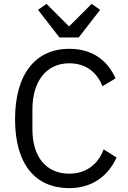

<svg xmlns="http://www.w3.org/2000/svg" viewBox="-20 -963 661 995"><path d="M388 -769 499 -912 455 -943 338 -826 221 -943 177 -912 288 -769ZM339 12C455 12 540 -49 584 -147L517 -189C489 -113 428 -63 339 -63C219 -63 148 -150 148 -293V-397C148 -540 219 -635 339 -635C425 -635 483 -588 511 -516L579 -557C535 -654 455 -710 339 -710C163 -710 58 -578 58 -345C58 -112 163 12 339 12Z"/></svg>

Font: LVC Sans
Style: Regular
Weight: 400
Designer: Mike Abbink, Paul van der Laan, Pieter van Rosmalen
Foundry: Bold Monday
Version: Version 3.0